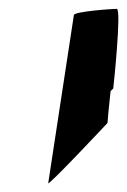

<svg xmlns="http://www.w3.org/2000/svg" viewBox="-20 -614 288 434"><path d="M89 -200C88 -192 223 -336 223 -336C223 -339 226 -372 230 -408L236 -414C237 -422 255 -594 244 -594C233 -594 148 -588 147 -580Z"/></svg>

Font: Ampere
Style: ExtIta
Weight: 400
Version: Version 1